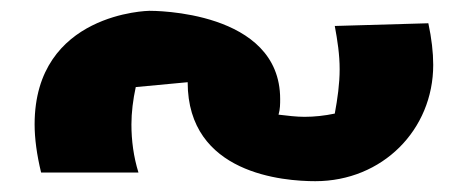

<svg xmlns="http://www.w3.org/2000/svg" viewBox="-20 -532 856 355"><path d="M599 -484C604 -457 608 -431 608 -404C608 -377 604 -349 599 -322C580 -318 561 -316 543 -316C528 -316 512 -318 495 -320C498 -330 498 -340 498 -349C498 -513 263 -512 256 -512C256 -512 44 -509 44 -302C44 -276 48 -246 56 -213H236C227 -242 223 -272 223 -302C223 -324 226 -348 231 -371L327 -380C327 -210 505 -197 563 -197C687 -197 781 -292 781 -412C781 -435 778 -461 772 -489Z"/></svg>

Font: Galindo
Style: Regular
Weight: 400
Designer: Astigmatic (AOETI)
Foundry: Astigmatic (AOETI)
Version: Version 1.000